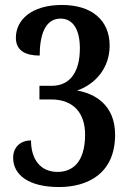

<svg xmlns="http://www.w3.org/2000/svg" viewBox="-20 -744 523 774"><path d="M218 10C332 10 444 -43 444 -201C444 -321 362 -367 291 -379C365 -405 422 -470 422 -560C422 -665 347 -724 230 -724C106 -724 44 -663 44 -592C44 -539 84 -520 140 -520C140 -599 160 -669 224 -669C275 -669 302 -624 302 -549C302 -456 264 -398 188 -398H139V-343H187C277 -343 323 -287 323 -202C323 -88 271 -51 212 -51C142 -51 105 -103 105 -178C65 -178 33 -153 33 -108C33 -38 97 10 218 10Z"/></svg>

Font: Noto Serif Armenian Condensed SemiBold
Style: Regular
Weight: 600
Width: 3
Designer: Monotype Design Team
Foundry: Monotype Imaging Inc.
Version: Version 2.008